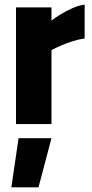

<svg xmlns="http://www.w3.org/2000/svg" viewBox="-20 -535 398 828"><path d="M29 273 60 61H202L146 273ZM49 0V-503H202V-446Q218 -459 242 -473.5Q266 -488 293 -500Q320 -512 345 -515V-369Q321 -366 294 -357.5Q267 -349 243 -338.5Q219 -328 202 -319V0Z"/></svg>

Font: Cairo Play ExtraBold
Style: Regular
Weight: 800
Version: Version 3.119